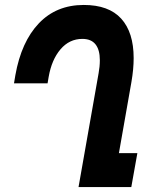

<svg xmlns="http://www.w3.org/2000/svg" viewBox="-20 -755 640 775"><path d="M383 -512Q383 -554 365.5 -576Q348 -598 312.5 -598Q260 -598 224.2 -556Q188.5 -514 176.5 -445L172 -418.5H36.5L42 -451.5Q66 -586.5 136.8 -660.8Q207.5 -735 318 -735Q419 -735 469.2 -679.8Q519.5 -624.5 519.5 -520.5Q519.5 -476 510.5 -424L460 -137H534.5L510 0H297L378 -459.5Q383 -486.5 383 -512Z"/></svg>

Font: JuliaMono ExtraBoldItalic
Style: Regular
Weight: 800
Italic angle: -9°
Monospace: yes
Designer: cormullion
Foundry: corm
Version: Version 0.049; ttfautohint (v1.8.4)